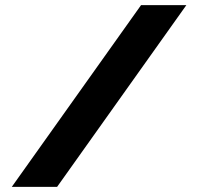

<svg xmlns="http://www.w3.org/2000/svg" viewBox="-20 -730 775 750"><path d="M708 -710 203 0H26L531 -710Z"/></svg>

Font: Oxford Sans
Style: Regular
Weight: 800
Designer: Matt McInerney, Pablo Impallari, Rodrigo Fuenzalida
Foundry: Matt McInerney, Pablo Impallari, Rodrigo Fuenzalida
Version: Version 3.000g; ttfautohint (v1.5) -l 8 -r 28 -G 28 -x 14 -D